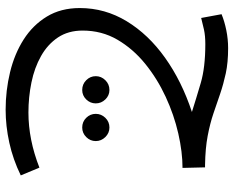

<svg xmlns="http://www.w3.org/2000/svg" viewBox="-96 -360 850 699"><g transform="rotate(90 329.5 -11.0)"><path d="M379.9 394Q310.1 394 243.4 377.9Q176.8 361.8 124.3 328.4Q71.8 294.9 40.8 243.9Q9.8 192.9 9.8 124Q9.8 32.2 57.9 -46.9Q106 -126 190.9 -186.5Q275.9 -247.1 388.2 -284.2Q338.9 -299.8 282.5 -316.4Q226.1 -333 141.1 -333Q110.8 -333 88.4 -328.1Q65.9 -323.2 45.9 -317.9L32.2 -392.1Q58.1 -402.8 90.6 -409.4Q123 -416 155.8 -416Q208 -416 247.6 -407.5Q287.1 -398.9 322 -387Q356.9 -375 393.6 -362.5Q430.2 -350.1 475.1 -341.6Q520 -333 581.1 -332H589.8L591.8 -250Q534.2 -250 466.6 -234.6Q398.9 -219.2 333 -188.7Q267.1 -158.2 212.6 -114Q158.2 -69.8 125 -12.9Q91.8 43.9 91.8 113.8Q91.8 166 116.9 203.6Q142.1 241.2 184.6 265.1Q227.1 289.1 280.5 300Q334 311 390.1 311Q488.8 311 590.8 271L619.1 338.9Q561 367.2 500 380.6Q439 394 379.9 394ZM444.8 115.2Q423.8 115.2 409.4 100.6Q395 85.9 395 65.9Q395 45.9 409.4 31Q423.8 16.1 444.8 16.1Q464.8 16.1 479.5 31Q494.1 45.9 494.1 65.9Q494.1 85.9 479.5 100.6Q464.8 115.2 444.8 115.2ZM308.1 115.2Q287.1 115.2 272.5 100.6Q257.8 85.9 257.8 65.9Q257.8 45.9 272.5 31Q287.1 16.1 308.1 16.1Q328.1 16.1 342.5 31Q356.9 45.9 356.9 65.9Q356.9 85.9 342.5 100.6Q328.1 115.2 308.1 115.2Z"/></g></svg>

Font: Kurinto Seri
Style: Regular
Weight: 400
Designer: Kurinto was developed by Clint Goss from a range of fonts that are compatible with the SIL Open Font License Version 1.1
Foundry: Clinton F. Goss
Version: Version 2.196; July 25, 2020